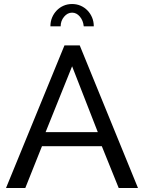

<svg xmlns="http://www.w3.org/2000/svg" viewBox="-20 -936 717 956"><path d="M301 -710H377L667 0H571L487 -208H189L106 0H10ZM467 -278 339 -606 207 -278ZM339 -873Q316 -873 299 -852.5Q282 -832 282 -805H231Q231 -829 239.5 -849Q248 -869 262.5 -884Q277 -899 296.5 -907.5Q316 -916 339 -916Q362 -916 381.5 -907.5Q401 -899 415.5 -884Q430 -869 438.5 -849Q447 -829 447 -805H397Q394 -834 377.5 -853.5Q361 -873 339 -873Z"/></svg>

Font: Raleway Medium Alt1
Style: Regular
Weight: 500
Designer: Matt McInerney, Pablo Impallari, Rodrigo Fuenzalida
Foundry: Matt McInerney, Pablo Impallari, Rodrigo Fuenzalida
Version: Version 3.000g; ttfautohint (v1.5) -l 8 -r 28 -G 28 -x 14 -D